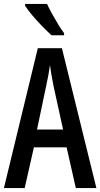

<svg xmlns="http://www.w3.org/2000/svg" viewBox="-20 -960 512 980"><path d="M367 0 320 -208H153L106 0H0L173 -714H296L472 0ZM253 -522Q247 -553 242.5 -578.5Q238 -604 235 -628Q232 -605 227 -577Q222 -549 216 -523L169 -299H302ZM220 -940Q230 -918 245.5 -890Q261 -862 277 -835.5Q293 -809 307 -791V-780H243Q224 -797 197 -824.5Q170 -852 145.5 -881Q121 -910 108 -931V-940Z"/></svg>

Font: Noto Sans Telugu ExtraCondensed Medium
Style: Regular
Weight: 500
Width: 2
Designer: Jelle Bosma - Monotype Design Team
Foundry: Monotype Imaging Inc.
Version: Version 2.005; ttfautohint (v1.8.4.7-5d5b)